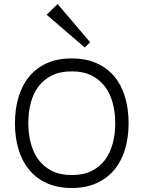

<svg xmlns="http://www.w3.org/2000/svg" viewBox="-20 -933 720 963"><path d="M432 -721 405 -695 214 -859 269 -913ZM625 -315Q625 -244 607 -184Q589 -124 553 -81Q517 -38 463.5 -14Q410 10 340 10Q269 10 215.5 -14Q162 -38 126.5 -81Q91 -124 73 -183.5Q55 -243 55 -315Q55 -386 73 -446Q91 -506 126.5 -549Q162 -592 215 -616Q268 -640 339 -640Q411 -640 464.5 -616Q518 -592 553.5 -549.5Q589 -507 607 -447Q625 -387 625 -315ZM558 -315Q558 -369 545.5 -416Q533 -463 506.5 -498.5Q480 -534 439 -554.5Q398 -575 340 -575Q281 -575 240 -554.5Q199 -534 172.5 -498.5Q146 -463 134 -416Q122 -369 122 -315Q122 -262 134.5 -214.5Q147 -167 173.5 -131.5Q200 -96 241 -75.5Q282 -55 340 -55Q398 -55 439.5 -75.5Q481 -96 507 -131.5Q533 -167 545.5 -214Q558 -261 558 -315Z"/></svg>

Font: TypoPRO Sinkin Sans
Style: 300 Light
Weight: 300
Designer: Keith Bates
Foundry: K-Type
Version: Sinkin Sans (version 1.0)  by Keith Bates   •   © 2014   www